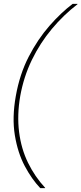

<svg xmlns="http://www.w3.org/2000/svg" viewBox="-20 -831 422 996"><path d="M189 145Q145 99 108.5 30.5Q72 -38 57 -129.5Q42 -221 62 -333Q82 -446 129 -537Q176 -628 236.5 -697Q297 -766 357 -811H382V-809Q310 -754 249 -681Q188 -608 145.5 -520.5Q103 -433 85 -333Q68 -234 79 -146.5Q90 -59 125.5 13.5Q161 86 214 143V145Z"/></svg>

Font: DM Sans 18pt Thin
Style: Italic
Weight: 250
Italic angle: -10°
Designer: Colophon Foundry, Jonny Pinhorn
Foundry: Colophon Foundry
Version: Version 4.004;gftools[0.9.30]